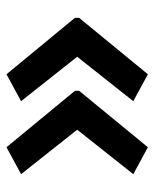

<svg xmlns="http://www.w3.org/2000/svg" viewBox="38 -570 476 592"><g transform="rotate(90 276.0 -274.0)"><path d="M35 -280V-267L209 -56L292 -101L155 -274L292 -447L209 -492ZM260 -280V-267L434 -56L517 -101L380 -274L517 -447L434 -492Z"/></g></svg>

Font: Noto Sans Thai Looped UI Narrow Medium
Style: Regular
Weight: 500
Width: 4
Designer: Cadson Demak Team
Foundry: Cadson Demak Co., Ltd.
Version: Version 1.000